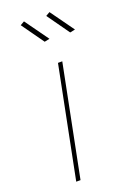

<svg xmlns="http://www.w3.org/2000/svg" viewBox="-144 -791 569 842"><g transform="rotate(-20 141.0 -369.5)"><path d="M182 -517 79 0H59L162 -517ZM84 -739 163 -629 139 -624 65 -728ZM203 -739 282 -629 258 -624 184 -728Z"/></g></svg>

Font: Gontserrat Thin
Style: Italic
Weight: 250
Italic angle: -11.3°
Designer: Julieta Ulanovsky
Foundry: Julieta Ulanovsky
Version: Version 6.001